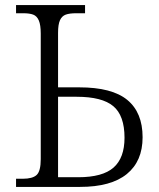

<svg xmlns="http://www.w3.org/2000/svg" viewBox="-20 -734 625 754"><path d="M43 -32H69Q108 -32 124 -47Q140 -62 140 -109V-602Q140 -636 132.5 -653.5Q125 -671 110.5 -676.5Q96 -682 71 -682H43V-714H314V-682H280Q253 -682 238 -676.5Q223 -671 215.5 -654.5Q208 -638 208 -605V-391H291Q420 -391 480 -341.5Q540 -292 540 -195Q540 -101 478 -50.5Q416 0 294 0H43ZM287 -38Q383 -38 426 -76Q469 -114 469 -193Q469 -280 425 -317Q381 -354 281 -354H208V-38Z"/></svg>

Font: Noto Serif Light
Style: Regular
Weight: 300
Designer: Monotype Design Team
Foundry: Monotype Imaging Inc.
Version: Version 1.001